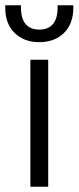

<svg xmlns="http://www.w3.org/2000/svg" viewBox="-27 -713 300 733"><path d="M89 -485H157V0H89ZM-7 -684V-693H53V-685Q53 -642 71 -621Q89 -600 123 -600Q157 -600 175 -621Q193 -642 193 -685V-693H253V-684Q253 -622 217 -587Q181 -552 123 -552Q65 -552 29 -587Q-7 -622 -7 -684Z"/></svg>

Font: Niramit Light
Style: Regular
Weight: 300
Designer: Katatrad Aksorn Co.,Ltd.
Foundry: Cadson Demak Co.,Ltd.
Version: Version 1.000; ttfautohint (v1.6)